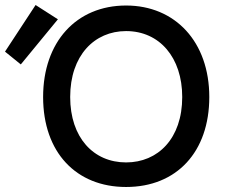

<svg xmlns="http://www.w3.org/2000/svg" viewBox="-125 -734 904 766"><path d="M17 -714 -105 -528 -42 -477 106 -657ZM710 -347C710 -567 574 -712 378 -712C179 -712 47 -566 47 -347C47 -126 179 12 378 12C580 12 710 -128 710 -347ZM378 -610C512 -610 602 -504 602 -347C602 -181 505 -86 378 -86C248 -86 155 -185 155 -347C155 -513 252 -610 378 -610Z"/></svg>

Font: Mint Spirit
Style: Bold
Weight: 700
Designer: HARENDAL Hirwen
Foundry: Arkandis Digital Foundry.
Version: Version 1.004;FFEdit